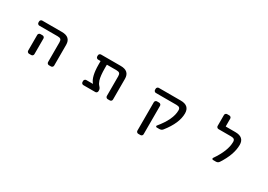

<svg xmlns="http://www.w3.org/2000/svg" viewBox="13 -1680 3974 2843"><g transform="rotate(30 2000.0 -259.0)"><path d="M262.7 -458Q249 -458 238.8 -468.3Q228.5 -478.5 228.5 -492.2V-509.8Q228.5 -524.4 238.8 -534.7Q249 -544.9 262.7 -544.9H599.6Q749 -544.9 749 -410.2V-56.6Q749 -42 738.8 -31.7Q728.5 -21.5 713.9 -21.5H678.7Q665 -21.5 654.8 -31.7Q644.5 -42 644.5 -56.6V-394.5Q644.5 -429.7 629.4 -443.8Q614.3 -458 576.2 -458ZM376 -358.4Q390.6 -358.4 400.9 -348.1Q411.1 -337.9 411.1 -324.2V-124V-56.6Q411.1 -42 400.9 -31.7Q390.6 -21.5 376 -21.5H338.9Q325.2 -21.5 314.9 -31.7Q304.7 -42 304.7 -56.6V-124V-324.2Q304.7 -337.9 314.9 -348.1Q325.2 -358.4 338.9 -358.4Z M1421.9 -458Q1418 -458 1418 -453.1V-400.4Q1418 -266.6 1439.5 -199.2Q1454.1 -154.3 1479.5 -127.9Q1506.8 -99.6 1506.8 -72.3V-56.6Q1506.8 -42 1496.6 -31.7Q1486.3 -21.5 1472.7 -21.5H1267.6Q1253.9 -21.5 1243.7 -31.7Q1233.4 -42 1233.4 -56.6V-74.2Q1233.4 -87.9 1243.7 -98.1Q1253.9 -108.4 1267.6 -108.4H1378.9Q1379.9 -108.4 1380.4 -109.4Q1380.9 -110.4 1379.9 -111.3Q1310.5 -189.5 1310.5 -400.4V-453.1Q1310.5 -458 1306.6 -458H1267.6Q1253.9 -458 1243.7 -468.3Q1233.4 -478.5 1233.4 -492.2V-509.8Q1233.4 -524.4 1243.7 -534.7Q1253.9 -544.9 1267.6 -544.9H1604.5Q1754.9 -544.9 1754.9 -410.2V-56.6Q1754.9 -42 1744.6 -31.7Q1734.4 -21.5 1720.7 -21.5H1683.6Q1669.9 -21.5 1659.7 -31.7Q1649.4 -42 1649.4 -56.6V-394.5Q1649.4 -429.7 1634.3 -443.8Q1619.1 -458 1582 -458Z M2781.2 -410.2Q2781.2 -245.1 2625 -48.8Q2604.5 -21.5 2568.4 -21.5H2521.5Q2511.7 -21.5 2507.3 -30.8Q2502.9 -40 2509.8 -47.9Q2674.8 -247.1 2674.8 -400.4Q2674.8 -431.6 2659.2 -444.8Q2643.6 -458 2606.4 -458H2255.9Q2242.2 -458 2231.9 -468.3Q2221.7 -478.5 2221.7 -492.2V-509.8Q2221.7 -524.4 2231.9 -534.7Q2242.2 -544.9 2255.9 -544.9H2631.8Q2781.2 -544.9 2781.2 -410.2ZM2332 196.3Q2318.4 196.3 2308.1 186Q2297.9 175.8 2297.9 162.1V-324.2Q2297.9 -337.9 2308.1 -348.1Q2318.4 -358.4 2332 -358.4H2369.1Q2383.8 -358.4 2394 -348.1Q2404.3 -337.9 2404.3 -324.2V162.1Q2404.3 175.8 2394 186Q2383.8 196.3 2369.1 196.3Z M3565.4 -544.9Q3715.8 -544.9 3715.8 -412.1Q3715.8 -247.1 3586.9 -49.8Q3568.4 -21.5 3532.2 -21.5H3485.4Q3473.6 -21.5 3468.8 -31.2Q3463.9 -41 3470.7 -49.8Q3609.4 -250 3609.4 -400.4Q3609.4 -431.6 3593.8 -444.8Q3578.1 -458 3541 -458H3327.1Q3312.5 -458 3302.2 -468.3Q3292 -478.5 3292 -492.2V-679.7Q3292 -693.4 3302.2 -703.6Q3312.5 -713.9 3327.1 -713.9H3364.3Q3378.9 -713.9 3389.2 -703.6Q3399.4 -693.4 3399.4 -679.7V-548.8Q3399.4 -544.9 3403.3 -544.9Z"/></g></svg>

Font: Gen Jyuu Gothic L Monospace Medium
Style: Regular
Weight: 500
Designer: [Source Han Sans]
Ryoko NISHIZUKA  (kana & ideographs); Paul D. Hunt (Latin, Greek & Cyrillic); Wenlong ZHANG  (bopomofo
Version: Version 1.002.20150607